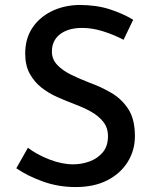

<svg xmlns="http://www.w3.org/2000/svg" viewBox="-20 -749 622 777"><path d="M480 -588Q442 -608 398 -622Q354 -636 313 -636Q256 -636 223 -610.5Q190 -585 190 -540Q190 -509 212 -486Q234 -463 269 -446Q304 -429 343 -414Q388 -398 430 -373.5Q472 -349 499 -308Q526 -267 526 -198Q526 -141 497 -94Q468 -47 414.5 -19.5Q361 8 286 8Q216 8 153.5 -14.5Q91 -37 46 -68L93 -151Q128 -124 179 -104Q230 -84 276 -84Q310 -84 342 -95.5Q374 -107 395.5 -132Q417 -157 417 -198Q417 -232 398 -256Q379 -280 348.5 -297Q318 -314 283 -327Q249 -340 213.5 -355.5Q178 -371 148.5 -394Q119 -417 100.5 -450.5Q82 -484 82 -532Q82 -591 109.5 -634Q137 -677 186 -702Q235 -727 298 -729Q370 -729 424 -711.5Q478 -694 519 -669Z"/></svg>

Font: Reem Kufi
Style: Regular
Weight: 400
Designer: Khaled Hosny
Version: Version 1.6